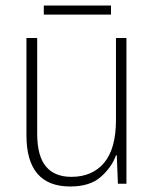

<svg xmlns="http://www.w3.org/2000/svg" viewBox="-20 -667 562 697"><path d="M439 -529V0H408L404 -103H401Q385 -59 345.5 -24.5Q306 10 235 10Q76 10 76 -176V-529H115V-182Q115 -101 146.5 -63Q178 -25 239 -25Q315 -25 358 -76Q401 -127 401 -232V-529ZM383 -647V-614H139V-647Z"/></svg>

Font: Noto Sans Khmer UI SemiCondensed ExtraLight
Style: Regular
Weight: 200
Width: 4
Designer: Danh Hong and the Monotype Design Team
Foundry: Monotype Imaging Inc.
Version: Version 2.002; ttfautohint (v1.8.4.7-5d5b)